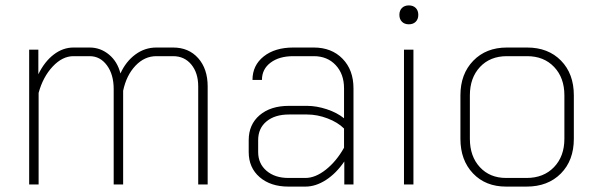

<svg xmlns="http://www.w3.org/2000/svg" viewBox="-20 -683 2213 711"><path d="M749 -363V0H714V-363Q714 -413 688.5 -444Q663 -475 621 -475H559Q515 -475 481.5 -439.5Q448 -404 436 -347V0H401V-353Q401 -407 376 -441Q351 -475 312 -475H252Q211 -475 175 -436.5Q139 -398 123 -339V0H88V-499H122V-408Q145 -455 179 -481Q213 -507 252 -507H312Q352 -507 383.5 -481Q415 -455 426 -411Q446 -455 481 -481Q516 -507 559 -507H621Q679 -507 714 -467.5Q749 -428 749 -363Z M901 -120V-164Q901 -222 941.5 -256.5Q982 -291 1050 -291H1117Q1152 -291 1190 -278.5Q1228 -266 1254 -245V-356Q1254 -409 1223 -442Q1192 -475 1142 -475H1066Q1014 -475 982 -451Q950 -427 950 -387H915Q915 -441 956.5 -474Q998 -507 1066 -507H1142Q1208 -507 1248.5 -465.5Q1289 -424 1289 -356V0H1255V-85Q1225 -41 1187 -16.5Q1149 8 1111 8H1048Q982 8 941.5 -27Q901 -62 901 -120ZM1111 -24Q1148 -24 1187 -55Q1226 -86 1254 -136V-207Q1231 -230 1193 -244.5Q1155 -259 1117 -259H1050Q998 -259 967 -233.5Q936 -208 936 -164V-120Q936 -77 967 -50.5Q998 -24 1048 -24Z M1459 -628Q1459 -644 1468.5 -653.5Q1478 -663 1494 -663Q1510 -663 1519.5 -653.5Q1529 -644 1529 -628Q1529 -612 1519.5 -602.5Q1510 -593 1494 -593Q1478 -593 1468.5 -602.5Q1459 -612 1459 -628ZM1476 -499H1511V0H1476Z M1685 -169V-330Q1685 -409 1732.5 -458Q1780 -507 1857 -507H1932Q2010 -507 2057.5 -458.5Q2105 -410 2105 -330V-169Q2105 -89 2057 -40.5Q2009 8 1930 8H1854Q1778 8 1731.5 -41Q1685 -90 1685 -169ZM1930 -24Q1993 -24 2031.5 -64Q2070 -104 2070 -169V-330Q2070 -395 2032 -435Q1994 -475 1932 -475H1857Q1795 -475 1757.5 -435Q1720 -395 1720 -330V-169Q1720 -104 1757 -64Q1794 -24 1854 -24Z"/></svg>

Font: Bai Jamjuree ExtraLight
Style: Regular
Weight: 275
Designer: Katatrad Aksorn Co.,Ltd.
Foundry: Cadson Demak Co.,Ltd.
Version: Version 1.000; ttfautohint (v1.6)